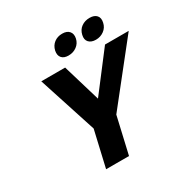

<svg xmlns="http://www.w3.org/2000/svg" viewBox="-201 -1090 1231 1263"><g transform="rotate(-30 414.5 -458.5)"><path d="M346 -714 431 -429 649 -714H829L483 -278L419 0H245L308 -273L165 -714ZM406 -771Q371 -771 354.5 -790.5Q338 -810 345 -844Q353 -878 378.5 -897.5Q404 -917 440 -917Q476 -917 493 -897Q510 -877 503 -844Q496 -811 469 -791Q442 -771 406 -771ZM710 -844Q703 -811 676 -791Q649 -771 614 -771Q579 -771 561 -790.5Q543 -810 551 -844Q559 -879 585.5 -898Q612 -917 648 -917Q684 -917 701 -897.5Q718 -878 710 -844Z"/></g></svg>

Font: Passageway
Style: BdIt
Weight: 700
Foundry: Ascender Corporation
Version: Version 1.11